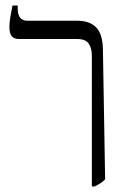

<svg xmlns="http://www.w3.org/2000/svg" viewBox="-20 -667 460 694"><path d="M312 7V-465Q312 -493 300.5 -509.5Q289 -526 259 -526H49Q30 -526 22 -536.5Q14 -547 14 -570Q14 -584 17 -603Q20 -622 25 -647H44V-636Q44 -592 79 -592H260Q304 -592 327.5 -568Q351 -544 352 -489L360 -19Q353 -11 343.5 -5Q334 1 322 7Z"/></svg>

Font: Noto Serif Hebrew SemiCondensed Light
Style: Regular
Weight: 300
Width: 4
Designer: Monotype Design Team
Foundry: Monotype Imaging Inc.
Version: Version 2.004; ttfautohint (v1.8.4.7-5d5b)